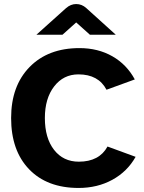

<svg xmlns="http://www.w3.org/2000/svg" viewBox="-20 -918 713 950"><path d="M160 -746 307 -878Q330 -898 357 -898Q385 -898 407 -878L553 -746H425L357 -807L289 -746ZM651 -142Q610 -69 536 -28.5Q462 12 369 12Q213 12 124 -80.5Q35 -173 35 -334Q35 -493 126.5 -586.5Q218 -680 373 -680Q465 -680 536 -639.5Q607 -599 647 -525L507 -474Q467 -550 368 -550Q294 -550 248 -490.5Q202 -431 202 -334Q202 -235 247.5 -176.5Q293 -118 370 -118Q471 -118 512 -193Z"/></svg>

Font: Atkinson Hyperlegible Pro
Style: Bold
Weight: 700
Designer: Elliott Scott, Megan Eiswerth, Linus Boman, Theodore Petrosky, Jacob Perez
Foundry: Braille Institute
Version: Version 1.5.1